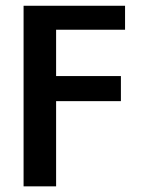

<svg xmlns="http://www.w3.org/2000/svg" viewBox="-20 -660 503 680"><path d="M178.7 -390.6H408.2V-301.8H178.7V0H63.5V-639.6H422.9V-554.7H178.7Z"/></svg>

Font: Puritan
Style: Bold
Weight: 700
Version: 2.1